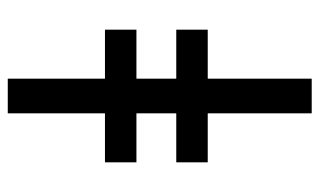

<svg xmlns="http://www.w3.org/2000/svg" viewBox="-180 -622 803 482"><g transform="rotate(-90 221.0 -381.5)"><path d="M264 -763V-519H387V-440H264V-340H387V-261H264V0H177V-261H54V-340H177V-440H54V-519H177V-763Z"/></g></svg>

Font: Noto Sans Condensed Medium
Style: Regular
Weight: 500
Width: 3
Designer: Monotype Design Team
Foundry: Monotype Imaging Inc.
Version: Version 2.013; ttfautohint (v1.8.4.7-5d5b)